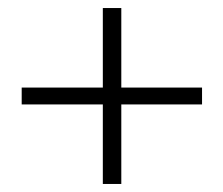

<svg xmlns="http://www.w3.org/2000/svg" viewBox="-20 -532 556 478"><path d="M236 -74V-512H282V-74ZM34 -272V-314H483V-272Z"/></svg>

Font: Yaldevi ExtraLight
Style: Regular
Weight: 200
Designer: Sol Matas, Rajitha Manaperi, Kosala Senevirathne
Foundry: Mooniak
Version: Version 1.100